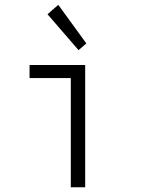

<svg xmlns="http://www.w3.org/2000/svg" viewBox="-20 -789 602 809"><path d="M278.3 -460H104.5V-515.1H338.9V0H278.3ZM180.2 -729 225.6 -768.6 343.8 -606 311 -577.6Z"/></svg>

Font: Reddit Mono Light
Style: Regular
Weight: 300
Monospace: yes
Designer: Stephen Hutchings
Foundry: Reddit
Version: Version 1.011